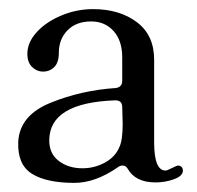

<svg xmlns="http://www.w3.org/2000/svg" viewBox="-20 -400 431 421"><path d="M20 -89Q23 -147 90.5 -174.5Q158 -202 234 -207Q248 -209 248 -223V-274Q248 -311 229 -332Q210 -353 180 -353Q147 -353 128 -333.5Q109 -314 109 -284Q109 -263 99 -253Q89 -243 74 -243Q61 -243 50.5 -253Q40 -263 40 -282Q40 -307 60.5 -329.5Q81 -352 114.5 -366Q148 -380 184 -380Q242 -380 280 -351.5Q318 -323 318 -269V-88Q318 -26 343 -26Q346 -26 357 -31.5Q368 -37 370 -37Q375 -37 378 -34Q381 -31 381 -26Q381 -14 361.5 -7Q342 0 321 0Q277 0 260 -30Q256 -37 249 -37Q243 -37 238 -33Q189 1 143 1Q82 1 50 -19Q18 -39 20 -89ZM249 -129 248 -165Q248 -180 233 -180Q88 -175 88 -92Q88 -63 109 -47Q130 -31 161 -31Q187 -31 210 -43.5Q233 -56 242 -78Q249 -93 249 -129Z"/></svg>

Font: Hina Mincho
Style: Regular
Weight: 400
Designer: satsuyako
Foundry: satsuyako
Version: Version 1.100